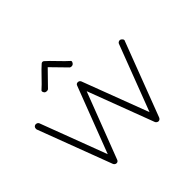

<svg xmlns="http://www.w3.org/2000/svg" viewBox="-160 -848 1030 1030"><g transform="rotate(-45 355.5 -333.0)"><path d="M272.7 -662.9C248.2 -642.7 194.7 -582.3 170.3 -562.1C164.5 -557.3 168.6 -548.7 173.4 -543C178.2 -537.2 192.8 -536.3 198.6 -541.1L281.3 -625.8L364.1 -541.1C369.9 -536.3 383.4 -537.2 388.2 -543C393 -548.7 398.2 -557.3 392.4 -562.1C367.9 -582.3 314.4 -642.7 290 -662.9C284.7 -667.2 277.9 -667.2 272.7 -662.9ZM37 -444C36 -447 31 -455 20 -455C14 -455 9 -452 6 -448C4 -445 3 -442 3 -439V-432L162 -11C165 -5 171 0 179 0C186 0 192 -5 194 -12L338 -387L480 -11C483 -5 490 0 497 0C504 0 510 -5 513 -12L673 -432C674 -434 675 -436 675 -438C675 -442 673 -446 669 -449C665 -453 660 -456 654 -455C648 -454 642 -450 640 -444L497 -69L355 -444C352 -451 346 -455 338 -455C331 -455 325 -451 323 -444L179 -68Z"/></g></svg>

Font: LetsTrace
Style: basic
Weight: 500
Version: Version 002.000